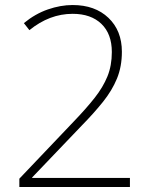

<svg xmlns="http://www.w3.org/2000/svg" viewBox="-20 -744 610 764"><path d="M497 0H57V-33L273 -260Q323 -312 356.5 -354.5Q390 -397 407.5 -440Q425 -483 425 -537Q425 -609 383.5 -649Q342 -689 269 -689Q177 -689 97 -624L75 -652Q120 -689 170.5 -706.5Q221 -724 269 -724Q358 -724 411.5 -673Q465 -622 465 -538Q465 -479 445.5 -431.5Q426 -384 390 -339Q354 -294 304 -243L108 -38V-36H497Z"/></svg>

Font: Noto Sans Thai ExtraLight
Style: Regular
Weight: 200
Designer: Monotype Design Team
Foundry: Monotype Imaging Inc.
Version: Version 2.001; ttfautohint (v1.8.4.7-5d5b)